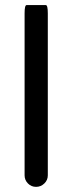

<svg xmlns="http://www.w3.org/2000/svg" viewBox="-20 -725 283 751"><path d="M76.2 -39.1V-672.9Q76.2 -705.1 84 -705.1H159.2Q167 -705.1 167 -672.9V-39.1Q167 -20.5 153.3 -7.3Q139.6 5.9 121.1 5.9Q102.5 5.9 89.4 -7.3Q76.2 -20.5 76.2 -39.1Z"/></svg>

Font: YuPearl-Regular
Style: Regular
Weight: 400
Designer: Max Yao
Foundry: Max-Everyday
Version: Version 1.011; ttfautohint (v1.8.3)